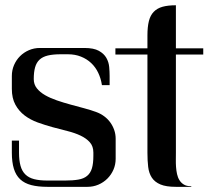

<svg xmlns="http://www.w3.org/2000/svg" viewBox="-20 -724 810 744"><path d="M551.3 -536.6V-586.9Q551.3 -619.6 556.9 -642.1Q562.5 -664.6 575.7 -678.2Q588.9 -691.9 609.9 -697.8Q630.9 -703.6 661.6 -703.6V-536.6H767.6V-512.7H661.6V-131.8Q661.6 -120.1 661.4 -106Q661.1 -91.8 662.1 -77.4Q663.1 -63 666 -49.6Q668.9 -36.1 675.5 -25.6Q682.1 -15.1 692.6 -8.8Q703.1 -2.4 719.7 -2.4Q721.7 -2.4 721.7 -1Q721.7 0 719.7 0H661.6Q623.5 0 601.6 -9.3Q579.6 -18.6 568.4 -35.6Q557.1 -52.7 554.2 -77.1Q551.3 -101.6 551.3 -131.8V-512.7H427.2V-536.6ZM134.3 -538.1H307.1Q343.3 -538.1 363 -527.1Q382.8 -516.1 392.1 -499.8Q401.4 -483.4 403.1 -464.6Q404.8 -445.8 404.8 -429.7V-394H375Q371.1 -419.9 360.6 -441.9Q350.1 -463.9 333.3 -479.7Q316.4 -495.6 293.7 -504.6Q271 -513.7 243.2 -513.7H215.3Q185.1 -513.7 165 -508.8Q145 -503.9 133.1 -492.7Q121.1 -481.4 116 -463.1Q110.8 -444.8 110.8 -417.5Q110.8 -397 122.8 -381.8Q134.8 -366.7 154.8 -355.2Q174.8 -343.8 200.4 -335Q226.1 -326.2 253.2 -318.8Q280.3 -311.5 306.6 -304.4Q333 -297.4 355 -289.1Q370.6 -283.2 384 -273.2Q397.5 -263.2 407.2 -249.8Q417 -236.3 422.6 -220.2Q428.2 -204.1 428.2 -186.5V-108.9Q428.2 -86.4 419.7 -66.7Q411.1 -46.9 396.2 -32Q381.3 -17.1 361.3 -8.5Q341.3 0 318.8 0H164.1Q127.4 0 101.1 -6.8Q74.7 -13.7 58.1 -29.3Q41.5 -44.9 33.7 -70.3Q25.9 -95.7 25.9 -132.3V-179.2H53.7V-132.3Q53.7 -102.1 59.6 -81.3Q65.4 -60.5 78.4 -47.9Q91.3 -35.2 112.3 -29.8Q133.3 -24.4 164.1 -24.4H231.9Q262.7 -24.4 283.7 -28.1Q304.7 -31.7 317.6 -42.5Q330.6 -53.2 336.2 -71.8Q341.8 -90.3 341.8 -120.6V-132.8Q341.8 -157.2 328.1 -172.6Q314.5 -188 292.2 -198.5Q270 -209 241.7 -216.1Q213.4 -223.1 183.8 -231.2Q154.3 -239.3 126 -249.5Q97.7 -259.8 75.4 -276.6Q53.2 -293.5 39.6 -318.4Q25.9 -343.3 25.9 -379.9V-429.7Q25.9 -452.1 34.4 -471.9Q43 -491.7 57.6 -506.3Q72.3 -521 92 -529.5Q111.8 -538.1 134.3 -538.1Z"/></svg>

Font: Unique
Style: Regular
Weight: 400
Designer: Anna Pocius (aka Artmaker)
Foundry: Anna Pocius
Version: Version 1.000 2013 initial release